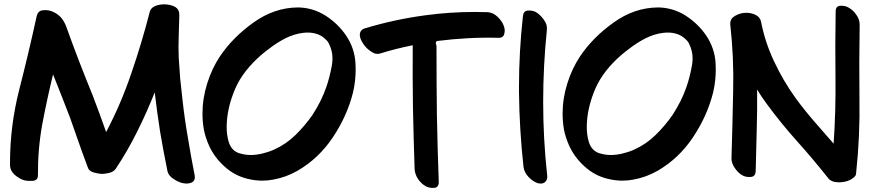

<svg xmlns="http://www.w3.org/2000/svg" viewBox="-20 -829 4133 907"><path d="M827.1 -755.9Q827.1 -762.7 826.2 -769.5Q825.2 -775.4 822.3 -781.2Q813.5 -797.9 786.1 -804.7Q770.5 -808.6 755.9 -808.6Q745.1 -808.6 734.4 -806.6Q716.8 -803.7 704.1 -795.9Q691.4 -787.1 687.5 -773.4Q650.4 -627.9 600.6 -483.4Q551.8 -338.9 481.4 -205.1Q465.8 -248 450.2 -292Q434.6 -335 418 -377.9Q384.8 -459 353.5 -540Q322.3 -621.1 293 -703.1Q283.2 -729.5 266.6 -748Q249 -766.6 222.7 -776.4Q203.1 -783.2 180.7 -780.3Q159.2 -777.3 153.3 -752.9Q115.2 -578.1 70.3 -403.3Q27.3 -233.4 27.3 -59.6Q27.3 -52.7 27.3 -46.9Q28.3 -22.5 48.8 -3.9Q68.4 13.7 90.8 21.5Q105.5 26.4 132.8 25.4Q159.2 24.4 159.2 -1Q158.2 -123 179.7 -242.2Q202.1 -360.4 230.5 -477.5Q243.2 -445.3 255.9 -414.1Q268.6 -381.8 281.2 -349.6Q312.5 -272.5 338.9 -193.4Q366.2 -114.3 395.5 -36.1Q401.4 -20.5 421.9 -14.6Q442.4 -8.8 456.1 -7.8Q472.7 -6.8 494.1 -11.7Q515.6 -16.6 526.4 -31.2Q583 -116.2 627.9 -207Q673.8 -298.8 710.9 -392.6Q721.7 -299.8 736.3 -207Q752 -114.3 770.5 -23.4Q775.4 2 801.8 17.6Q827.1 34.2 849.6 37.1Q855.5 38.1 860.4 38.1Q875 38.1 887.7 32.2Q900.4 24.4 900.4 8.8Q900.4 3.9 899.4 -2Q881.8 -90.8 867.2 -180.7Q851.6 -269.5 841.8 -360.4Q835.9 -409.2 831.1 -459Q827.1 -508.8 824.2 -557.6Q822.3 -608.4 824.2 -657.2Q825.2 -706.1 827.1 -755.9Z M1537.1 -615.2Q1557.6 -571.3 1546.9 -515.6Q1536.1 -459 1521.5 -418Q1509.8 -383.8 1493.2 -350.6Q1475.6 -316.4 1456.1 -286.1Q1420.9 -235.4 1376 -191.4Q1331.1 -147.5 1274.4 -122.1Q1257.8 -114.3 1236.3 -108.4Q1214.8 -101.6 1192.4 -98.6Q1150.4 -92.8 1112.3 -104.5Q1074.2 -115.2 1060.5 -158.2Q1049.8 -194.3 1050.8 -234.4Q1051.8 -274.4 1059.6 -311.5Q1067.4 -348.6 1081.1 -384.8Q1093.8 -419.9 1113.3 -453.1Q1139.6 -496.1 1176.8 -534.2Q1212.9 -571.3 1254.9 -601.6Q1289.1 -627.9 1329.1 -648.4Q1370.1 -668.9 1412.1 -673.8Q1441.4 -677.7 1468.8 -670.9Q1497.1 -664.1 1517.6 -643.6Q1524.4 -637.7 1529.3 -630.9Q1534.2 -623 1537.1 -615.2ZM1614.3 -662.1Q1576.2 -717.8 1516.6 -755.9Q1457 -793 1387.7 -793.9Q1275.4 -793 1177.7 -722.7Q1080.1 -653.3 1019.5 -563.5Q981.4 -506.8 959 -435.5Q936.5 -364.3 936.5 -292Q936.5 -252.9 943.4 -214.8Q951.2 -177.7 966.8 -142.6Q992.2 -85.9 1040 -43Q1087.9 1 1149.4 15.6Q1184.6 24.4 1218.8 24.4Q1245.1 24.4 1270.5 19.5Q1331.1 8.8 1385.7 -22.5Q1485.4 -80.1 1552.7 -180.7Q1620.1 -282.2 1647.5 -391.6Q1660.2 -445.3 1660.2 -501Q1660.2 -515.6 1659.2 -530.3Q1655.3 -601.6 1614.3 -662.1Z M2359.4 -708Q2351.6 -729.5 2330.1 -750Q2309.6 -769.5 2284.2 -771.5Q2252.9 -772.5 2221.7 -772.5Q2105.5 -772.5 1989.3 -756.8Q1842.8 -737.3 1701.2 -694.3Q1692.4 -691.4 1687.5 -685.5Q1682.6 -680.7 1680.7 -672.9Q1679.7 -668.9 1679.7 -665Q1679.7 -650.4 1689.5 -632.8Q1702.1 -609.4 1721.7 -593.8Q1734.4 -583 1748 -577.1Q1762.7 -572.3 1775.4 -576.2Q1813.5 -587.9 1851.6 -597.7Q1890.6 -607.4 1929.7 -615.2Q1928.7 -469.7 1930.7 -324.2Q1933.6 -178.7 1938.5 -33.2Q1939.5 -6.8 1954.1 15.6Q1968.8 38.1 1991.2 50.8Q2004.9 58.6 2025.4 58.6Q2027.3 58.6 2029.3 58.6Q2052.7 57.6 2052.7 31.2Q2046.9 -127 2043.9 -284.2Q2042 -441.4 2042 -599.6Q2042 -606.4 2042 -611.3Q2041 -617.2 2039.1 -623Q2038.1 -627.9 2040 -631.8Q2043 -634.8 2047.9 -635.7Q2118.2 -644.5 2189.5 -648.4Q2261.7 -652.3 2333 -650.4Q2358.4 -649.4 2362.3 -669.9Q2364.3 -677.7 2364.3 -684.6Q2364.3 -696.3 2359.4 -708Z M2450.2 -752Q2431.6 -584 2431.6 -416Q2431.6 -405.3 2431.6 -395.5Q2433.6 -216.8 2453.1 -40Q2456.1 -15.6 2476.6 6.8Q2497.1 28.3 2519.5 36.1Q2528.3 38.1 2535.2 38.1Q2546.9 38.1 2555.7 30.3Q2565.4 20.5 2565.4 3.9Q2565.4 0 2564.5 -3.9Q2545.9 -174.8 2545.9 -346.7Q2545.9 -517.6 2563.5 -688.5Q2566.4 -712.9 2548.8 -736.3Q2531.2 -760.7 2510.7 -772.5Q2496.1 -779.3 2479.5 -779.3Q2475.6 -779.3 2472.7 -779.3Q2452.1 -776.4 2450.2 -752Z M3238.3 -615.2Q3258.8 -571.3 3248 -515.6Q3237.3 -459 3222.7 -418Q3210.9 -383.8 3194.3 -350.6Q3176.8 -316.4 3157.2 -286.1Q3122.1 -235.4 3077.1 -191.4Q3032.2 -147.5 2975.6 -122.1Q2959 -114.3 2937.5 -108.4Q2916 -101.6 2893.6 -98.6Q2851.6 -92.8 2813.5 -104.5Q2775.4 -115.2 2761.7 -158.2Q2751 -194.3 2752 -234.4Q2752.9 -274.4 2760.7 -311.5Q2768.6 -348.6 2782.2 -384.8Q2794.9 -419.9 2814.5 -453.1Q2840.8 -496.1 2877.9 -534.2Q2914.1 -571.3 2956.1 -601.6Q2990.2 -627.9 3030.3 -648.4Q3071.3 -668.9 3113.3 -673.8Q3142.6 -677.7 3169.9 -670.9Q3198.2 -664.1 3218.8 -643.6Q3225.6 -637.7 3230.5 -630.9Q3235.4 -623 3238.3 -615.2ZM3315.4 -662.1Q3277.3 -717.8 3217.8 -755.9Q3158.2 -793 3088.9 -793.9Q2976.6 -793 2878.9 -722.7Q2781.2 -653.3 2720.7 -563.5Q2682.6 -506.8 2660.2 -435.5Q2637.7 -364.3 2637.7 -292Q2637.7 -252.9 2644.5 -214.8Q2652.3 -177.7 2668 -142.6Q2693.4 -85.9 2741.2 -43Q2789.1 1 2850.6 15.6Q2885.7 24.4 2919.9 24.4Q2946.3 24.4 2971.7 19.5Q3032.2 8.8 3086.9 -22.5Q3186.5 -80.1 3253.9 -180.7Q3321.3 -282.2 3348.6 -391.6Q3361.3 -445.3 3361.3 -501Q3361.3 -515.6 3360.4 -530.3Q3356.4 -601.6 3315.4 -662.1Z M4041 -710.9Q4041 -711.9 4041 -712.9Q4041 -737.3 4025.4 -758.8Q4009.8 -782.2 3987.3 -793.9Q3973.6 -801.8 3955.1 -801.8Q3953.1 -801.8 3950.2 -801.8Q3927.7 -800.8 3927.7 -775.4Q3924.8 -618.2 3926.8 -461.9Q3928.7 -305.7 3918 -150.4Q3871.1 -203.1 3825.2 -256.8Q3779.3 -309.6 3737.3 -367.2Q3679.7 -447.3 3636.7 -539.1Q3593.8 -629.9 3575.2 -726.6Q3570.3 -748 3550.8 -757.8Q3530.3 -768.6 3505.9 -768.6Q3476.6 -768.6 3452.1 -753.9Q3429.7 -741.2 3429.7 -717.8Q3429.7 -715.8 3429.7 -713.9Q3447.3 -557.6 3443.4 -399.4Q3440.4 -241.2 3435.5 -83Q3434.6 -58.6 3451.2 -35.2Q3466.8 -11.7 3488.3 0Q3504.9 8.8 3526.4 6.8Q3547.9 5.9 3549.8 -19.5Q3551.8 -117.2 3554.7 -212.9Q3557.6 -309.6 3556.6 -406.2Q3567.4 -388.7 3578.1 -372.1Q3589.8 -355.5 3601.6 -338.9Q3668.9 -247.1 3745.1 -162.1Q3821.3 -77.1 3891.6 11.7Q3907.2 32.2 3941.4 32.2Q3945.3 32.2 3948.2 32.2Q3988.3 30.3 4009.8 11.7Q4015.6 8.8 4019.5 2.9Q4024.4 -2.9 4024.4 -12.7Q4043 -186.5 4040 -361.3Q4038.1 -536.1 4041 -710.9Z"/></svg>

Font: TroubleSide
Style: Comic
Weight: 400
Designer: Koroletov
Version: 1_5